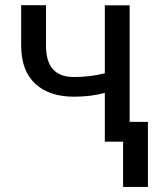

<svg xmlns="http://www.w3.org/2000/svg" viewBox="-20 -549 593 744"><path d="M482.4 0H386.2V-189Q358.4 -181.6 329.1 -178Q299.8 -174.3 266.6 -174.3Q170.9 -174.3 116.5 -224.6Q62 -274.9 62 -373.5V-528.8H158.2V-373.5Q158.2 -310.1 185.5 -280.3Q212.9 -250.5 266.6 -250.5Q298.8 -250.5 328.1 -254.2Q357.4 -257.8 386.2 -265.1V-528.3H482.4ZM553.2 175.3H457V-76.7H553.2Z"/></svg>

Font: GeogebraSans
Style: Regular
Weight: 400
Designer: Google
Version: Version 1.100140; 2013